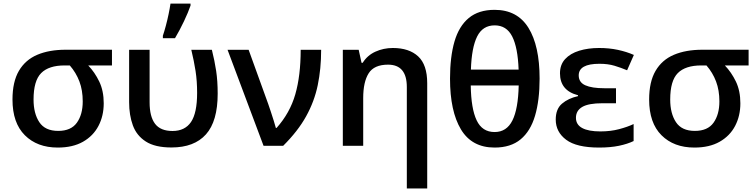

<svg xmlns="http://www.w3.org/2000/svg" viewBox="-20 -821 4257 1081"><path d="M564 -239.3Q564 -168.5 534.4 -112.1Q504.9 -55.7 447.3 -22.9Q389.6 9.8 305.2 9.8Q189.5 9.8 119.9 -59.6Q50.3 -128.9 50.3 -260.7Q50.3 -360.4 86.4 -422.1Q122.6 -483.9 189.7 -512.5Q256.8 -541 349.6 -541H610.4V-452.6H476.6Q513.7 -414.1 538.8 -361.8Q564 -309.6 564 -239.3ZM168.9 -260.7Q168.9 -182.1 201.4 -133.1Q233.9 -84 307.6 -84Q379.9 -84 412.8 -130.1Q445.8 -176.3 445.8 -250Q445.8 -313 427 -362.5Q408.2 -412.1 373 -452.6H344.2Q254.4 -452.6 211.7 -409.4Q168.9 -366.2 168.9 -260.7Z M945.3 9.3Q853 9.3 801 -24.2Q749 -57.6 728 -115.2Q707 -172.9 707 -245.6V-540.5H822.3V-244.6Q822.3 -164.6 853 -124Q883.8 -83.5 951.2 -83.5Q1021 -83.5 1055.4 -134Q1089.8 -184.6 1089.8 -297.9Q1089.8 -364.3 1081.1 -420.9Q1072.3 -477.5 1057.1 -540.5H1172.9Q1188.5 -478.5 1197 -421.9Q1205.6 -365.2 1205.6 -293.9Q1205.6 -138.2 1139.6 -64.5Q1073.7 9.3 945.3 9.3ZM897 -606V-620.1Q905.3 -644 913.8 -676.3Q922.4 -708.5 929.2 -741.2Q936 -773.9 939.9 -800.8H1052.7V-789.6Q1040 -752.4 1015.9 -701.4Q991.7 -650.4 965.3 -606Z M1261.2 -540.5H1379.9L1490.2 -235.4Q1496.6 -216.8 1505.1 -191.4Q1513.7 -166 1521.2 -141.4Q1528.8 -116.7 1533.2 -100.6H1537.1Q1612.3 -184.6 1642.6 -290Q1672.9 -395.5 1672.9 -540.5H1788.1Q1788.1 -433.6 1769 -341.8Q1750 -250 1703.6 -166.3Q1657.2 -82.5 1574.2 0H1463.9Z M2191.9 -550.8Q2283.2 -550.8 2334.2 -503.7Q2385.3 -456.5 2385.3 -352.5V240.2H2270.5V-331.1Q2270.5 -457 2164.6 -457Q2086.4 -457 2055.7 -408.4Q2024.9 -359.9 2024.9 -268.6V0H1910.2V-540.5H1999.5L2015.6 -467.3H2022Q2047.9 -509.3 2093.5 -530Q2139.2 -550.8 2191.9 -550.8Z M3018.1 -378.4Q3018.1 -256.3 2992.4 -169.4Q2966.8 -82.5 2911.1 -36.4Q2855.5 9.8 2764.6 9.8Q2636.7 9.8 2575.2 -92.5Q2513.7 -194.8 2513.7 -378.4Q2513.7 -500.5 2538.8 -587.2Q2564 -673.8 2619.4 -719.7Q2674.8 -765.6 2764.6 -765.6Q2892.6 -765.6 2955.3 -664.3Q3018.1 -563 3018.1 -378.4ZM2765.1 -678.2Q2697.8 -678.2 2666.5 -615.7Q2635.3 -553.2 2631.3 -429.2H2899.9Q2895.5 -553.2 2863.8 -615.7Q2832 -678.2 2765.1 -678.2ZM2764.6 -77.6Q2832.5 -77.6 2865 -142.8Q2897.5 -208 2900.4 -339.8H2630.4Q2632.3 -209.5 2663.6 -143.6Q2694.8 -77.6 2764.6 -77.6Z M3448.2 -324.2V-239.7H3371.6Q3293.9 -239.7 3258.3 -219Q3222.7 -198.2 3222.7 -157.7Q3222.7 -119.1 3258.1 -100.1Q3293.5 -81.1 3360.4 -81.1Q3418 -81.1 3465.6 -93.8Q3513.2 -106.4 3547.4 -122.6V-26.9Q3513.2 -10.3 3464.8 -0.2Q3416.5 9.8 3353 9.8Q3226.1 9.8 3167.5 -34.2Q3108.9 -78.1 3108.9 -147.9Q3108.9 -207.5 3144.3 -237.5Q3179.7 -267.6 3234.4 -279.8V-284.7Q3132.8 -311 3132.8 -408.2Q3132.8 -457 3161.9 -488.5Q3190.9 -520 3241 -535.4Q3291 -550.8 3353 -550.8Q3409.7 -550.8 3458.7 -540.3Q3507.8 -529.8 3548.8 -511.7L3510.7 -425.3Q3476.1 -439.9 3439.5 -450.9Q3402.8 -461.9 3355 -461.9Q3238.3 -461.9 3238.3 -396.5Q3238.3 -357.4 3275.4 -340.8Q3312.5 -324.2 3382.8 -324.2Z M4148.4 -239.3Q4148.4 -168.5 4118.9 -112.1Q4089.4 -55.7 4031.7 -22.9Q3974.1 9.8 3889.6 9.8Q3773.9 9.8 3704.3 -59.6Q3634.8 -128.9 3634.8 -260.7Q3634.8 -360.4 3670.9 -422.1Q3707 -483.9 3774.2 -512.5Q3841.3 -541 3934.1 -541H4194.8V-452.6H4061Q4098.1 -414.1 4123.3 -361.8Q4148.4 -309.6 4148.4 -239.3ZM3753.4 -260.7Q3753.4 -182.1 3785.9 -133.1Q3818.4 -84 3892.1 -84Q3964.4 -84 3997.3 -130.1Q4030.3 -176.3 4030.3 -250Q4030.3 -313 4011.5 -362.5Q3992.7 -412.1 3957.5 -452.6H3928.7Q3838.9 -452.6 3796.1 -409.4Q3753.4 -366.2 3753.4 -260.7Z"/></svg>

Font: Open Sans SemiBold
Style: Regular
Weight: 600
Designer: Monotype Design Team
Foundry: Monotype Imaging Inc.
Version: Version 3.003; ttfautohint (v1.8.4)